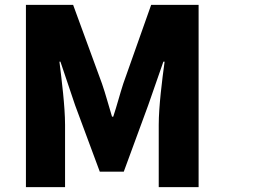

<svg xmlns="http://www.w3.org/2000/svg" viewBox="-20 -725 1040 785"><path d="M86 -705V40H246V-215C246 -289 232 -400 223 -473H227L287 -295L388 -23H486L586 -295L648 -473H653C643 -400 629 -289 629 -215V40H792V-705H598L484 -383C470 -340 458 -293 443 -248H438C424 -293 412 -340 397 -383L279 -705Z"/></svg>

Font: コーポレート・ロゴ ver3 Bold
Style: Regular
Weight: 700
Designer: [KANA_main] LOGOTYPE.JP [Source Han Sans] Ryoko NISHIZUKA 西塚涼子 (kana, bopomofo & ideographs); Paul D. Hunt (Latin, Greek
Version: Version 12.001;FEAKit 1.0